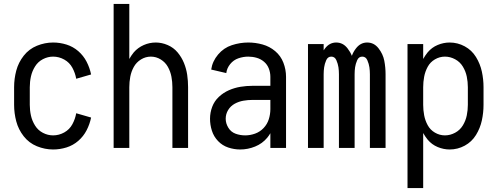

<svg xmlns="http://www.w3.org/2000/svg" viewBox="-20 -755 2540 980"><path d="M251 8Q209 8 168.5 -8.5Q128 -25 101 -59.5Q74 -94 63 -135.5Q52 -177 52 -220V-310Q52 -353 63 -394.5Q74 -436 101 -470.5Q128 -505 168.5 -521.5Q209 -538 251 -538Q286 -538 319.5 -527.5Q353 -517 379.5 -494Q406 -471 422 -440Q438 -409 445 -375L369 -353Q364 -382 349.5 -409Q335 -436 308 -451Q281 -466 251 -466Q224 -466 199 -453Q174 -440 159 -416Q144 -392 138 -365Q132 -338 132 -310V-220Q132 -192 138 -165Q144 -138 159 -114Q174 -90 199 -77Q224 -64 251 -64Q281 -64 308 -79Q335 -94 349.5 -121Q364 -148 369 -177L445 -155Q438 -121 422 -90Q406 -59 379.5 -36Q353 -13 319.5 -2.5Q286 8 251 8Z M560 0V-735H640V-454Q650 -472 663 -488Q684 -512 713.5 -525Q743 -538 775 -538Q806 -538 836 -525Q866 -512 886.5 -487.5Q907 -463 919 -433.5Q931 -404 935.5 -373Q940 -342 940 -310V0H860V-310Q860 -337 855 -363.5Q850 -390 837 -413.5Q824 -437 800.5 -451.5Q777 -466 750 -466Q723 -466 699.5 -451.5Q676 -437 663 -413.5Q650 -390 645 -363.5Q640 -337 640 -310V0Z M1206 8Q1175 8 1145 -2Q1115 -12 1093 -35Q1071 -58 1061.5 -88Q1052 -118 1052 -149Q1052 -180 1063 -209.5Q1074 -239 1097 -260.5Q1120 -282 1148.5 -294.5Q1177 -307 1207.5 -312Q1238 -317 1269 -317H1360V-363Q1360 -385 1352 -405.5Q1344 -426 1327.5 -440Q1311 -454 1290 -460Q1269 -466 1247 -466Q1222 -466 1197 -457.5Q1172 -449 1155 -428Q1138 -407 1135 -382L1058 -400Q1064 -442 1093 -476.5Q1122 -511 1163.5 -524.5Q1205 -538 1247 -538Q1284 -538 1320 -528Q1356 -518 1384.5 -494Q1413 -470 1426.5 -435Q1440 -400 1440 -363V0H1360V-75Q1353 -63 1344 -52Q1319 -22 1282 -7Q1245 8 1206 8ZM1360 -198V-245H1269Q1246 -245 1222.5 -241Q1199 -237 1178 -225.5Q1157 -214 1144.5 -193.5Q1132 -173 1132 -149Q1132 -125 1145.5 -103Q1159 -81 1182.5 -72.5Q1206 -64 1231.5 -64Q1257 -64 1282 -73Q1307 -82 1325.5 -101.5Q1344 -121 1352 -146.5Q1360 -172 1360 -198Z M1552 0V-530H1632V-498Q1635 -503 1639 -508Q1662 -538 1696 -538Q1731 -538 1754 -508Q1768 -490 1776 -470Q1783 -490 1797 -508Q1820 -538 1854 -538Q1889 -538 1912 -508.5Q1935 -479 1941.5 -445Q1948 -411 1948 -376V0H1868V-376Q1868 -394 1865.5 -411.5Q1863 -429 1855 -447.5Q1847 -466 1829 -466Q1811 -466 1803 -447.5Q1795 -429 1792.5 -412Q1790 -395 1790 -376V0H1710V-376Q1710 -394 1707.5 -411.5Q1705 -429 1697 -447.5Q1689 -466 1671 -466Q1653 -466 1645 -447.5Q1637 -429 1634.5 -411.5Q1632 -394 1632 -376V0Z M2060 205V-530H2140V-454Q2150 -472 2163 -488Q2184 -513 2214 -525.5Q2244 -538 2275 -538Q2316 -538 2352 -518.5Q2388 -499 2409.5 -464Q2431 -429 2439.5 -389.5Q2448 -350 2448 -310V-220Q2448 -180 2439.5 -140.5Q2431 -101 2409.5 -66Q2388 -31 2352 -11.5Q2316 8 2275 8Q2244 8 2214 -4.5Q2184 -17 2163 -42Q2150 -58 2140 -76V205ZM2251 -64Q2278 -64 2303 -77.5Q2328 -91 2342.5 -115Q2357 -139 2362.5 -166Q2368 -193 2368 -220V-310Q2368 -337 2362.5 -364Q2357 -391 2342.5 -415Q2328 -439 2303 -452.5Q2278 -466 2251 -466Q2224 -466 2200 -452Q2176 -438 2163 -414Q2150 -390 2145 -363.5Q2140 -337 2140 -310V-220Q2140 -193 2145 -166.5Q2150 -140 2163 -116Q2176 -92 2200 -78Q2224 -64 2251 -64ZM2110 -311V-315Z"/></svg>

Font: Iosevka SS08
Style: Regular
Weight: 400
Monospace: yes
Designer: Belleve Invis
Foundry: Belleve Invis
Version: 2.1.0; ttfautohint (v1.8.2)